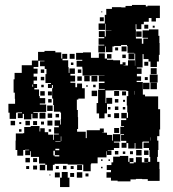

<svg xmlns="http://www.w3.org/2000/svg" viewBox="-20 -729 701 777"><path d="M403 -250H381V-270H371V-312H377V-336V-366H404V-392V-369H380V-393H403V-399H380V-423H403V-424H375V-425H350V-423H314V-452H313V-459H290V-483H313V-487H288V-515H316V-517H348V-495H380V-513H404V-492H413V-487H438V-469V-485H466V-469H476V-477H488V-465H480V-464H498V-485H526V-463H527V-486V-512H524V-489H500V-513H523V-515H496V-543H494V-547H470V-543H442V-541H435V-518H409V-541H406V-517H378V-545H402V-548H379V-574H402V-579H380V-603H404V-581H408V-605H431V-606H407V-633H405V-608H379V-634H404V-669H410V-693H433V-700H471V-699H488V-705H514V-709H570V-703H577V-706H627V-656H611V-642H593V-656H582V-641H562V-653V-631H552V-611H532V-631H529V-609H530V-573H554V-552H560V-573H579V-576H557V-606H583V-610H621V-584H625V-555H626V-507H623V-480H615V-458H589V-480H581V-490H561V-510H557V-486V-456H534V-452H553V-430H534V-420H551V-402H533V-419V-397H558V-365V-346H567V-339H590H620V-303V-287H628V-257V-205H625V-178H616V-160H621V-122H619V-94H616V-74H625V-45H626V3H578V-4H555V-5H530V-3H508V5H456V2H429V-10H411V-32H429V-41H412V-61H431V-72H438V-95H465V-98H499V-74H504V-89H520V-73H505V-68H521V-72H530V-93H554V-72H579V-73H564V-89H580V-74H588V-94H585V-122H583V-130H561V-152H583V-156H558V-155H533H556V-127H528V-150H525V-128H499V-150H492V-131H472V-151H491V-159H470V-183H482V-186H467V-216H482V-219H470V-243H491V-250H471V-272H493V-252H498V-274H495V-302H493V-340H499V-361H492V-363H464V-364H440V-363H407V-336V-312H410V-333H434V-309H413V-270H403ZM394 -679H390V-683H394ZM400 -643H384V-659H400ZM580 -613H564V-629H580ZM606 -617H598V-625H606ZM553 -580H531V-602H553ZM492 -521H472V-541H492ZM458 -525H446V-537H458ZM74 -99H50V-122H43V-160H44V-189H73V-190H78V-215H104V-219H140V-197H143V-210H161V-194H175V-184H195V-163H198V-185H218V-188H199V-214H218V-220H201V-242H223V-225H226V-247H227V-273H224V-277H198V-304H195V-330H191V-372H194V-385H190V-373H174V-389H186V-393H164V-429H168V-450H161V-461H142V-481H160V-483H135V-458H116V-451H132V-431H116V-419H130V-403H116V-389H130V-373H119V-367H138V-340H141V-306H167V-276H138V-275H115V-272H133V-250H111V-268H107V-246H77V-268H72V-251H52V-271H69V-274H50V-273H45V-248H19V-273H14V-309H41V-329H40V-354H35V-408H39V-434H68V-465H109V-484H134V-519H160V-523H204V-517H228V-492H232V-511H252V-491H233V-485H256V-457H233H258V-434H261V-452H283V-430H265V-423H284V-399H265V-394H285V-376H292V-391H312V-372H323V-330H297V-326H291V-310V-284H295V-255H296V-207H292V-196H327V-170H331V-202H384V-209H400V-193H393V-192H413V-183H434V-160H437V-186H467V-156H441V-122H416V-120H431V-102H413V-117H411V-92H375V-68H349V-64H347V-36H317V-63H290H254V-66H227V-89V-66H201V-62H194V-39H170V-62H163V-40H141V-62H163V-67H138V-94H135H105V-117H102V-101H82V-121H98V-123H81V-122H74ZM282 -491H262V-511H282ZM431 -492H413V-510H431ZM489 -494H475V-508H489ZM580 -463H564V-479H580ZM277 -466H267V-476H277ZM614 -429H590V-453H614ZM309 -434H295V-448H309ZM159 -434H145V-448H159ZM618 -395H586V-427H618ZM374 -399H350V-423H374ZM343 -400H321V-422H343ZM311 -402H293V-420H311ZM159 -404H145V-418H159ZM578 -405H566V-417H578ZM585 -368H559V-394H585ZM615 -368H589V-394H615ZM114 -378V-387H111V-378ZM367 -376H357V-386H367ZM157 -376H147V-386H157ZM335 -378H329V-384H335ZM373 -340H351V-362H373ZM462 -341H442V-361H462ZM526 -346V-361H525V-346ZM161 -342H143V-360H161ZM490 -343H474V-359H490ZM190 -343H174V-359H190ZM163 -310H141V-332H163ZM189 -314H175V-328H189ZM459 -314H445V-328H459ZM486 -317H478V-325H486ZM193 -280H171V-302H193ZM459 -284H445V-298H459ZM427 -286H417V-296H427ZM487 -286H477V-296H487ZM164 -249H140V-273H164ZM462 -251H442V-271H462ZM191 -252H173V-270H191ZM219 -254H205V-268H219ZM428 -255H416V-267H428ZM192 -221H172V-241H192ZM41 -222H23V-240H41ZM101 -222H83V-240H101ZM130 -223H114V-239H130ZM158 -225H146V-237H158ZM66 -227H58V-235H66ZM462 -191H442V-211H462ZM67 -196H57V-206H67ZM187 -196H177V-206H187ZM228 -158V-177H226V-158ZM588 -160V-173H587V-160ZM204 -155H225V-157H204ZM463 -130H441V-152H463ZM204 -121H220V-127H204ZM553 -100H531V-122H553ZM581 -102H563V-120H581ZM201 -100V-96H220V-101H202V-119H196V-100ZM459 -104H445V-118H459ZM518 -105H506V-117H518ZM487 -106H477V-116H487ZM101 -72H83V-90H101ZM130 -73H114V-89H130ZM395 -78H389V-84H395ZM425 -78H419V-84H425ZM312 -41H292V-61H312ZM130 -43H114V-59H130ZM249 -44H235V-58H249ZM98 -45H86V-57H98ZM218 -45H206V-57H218ZM278 -45H266V-57H278ZM395 -48H389V-54H395ZM261 28H223V-10H230V-33H254V-10H261ZM313 -10H291V-32H313ZM222 -11H202V-31H222ZM280 -13H264V-29H280ZM338 -15H326V-27H338ZM184 -19H180V-23H184Z"/></svg>

Font: Rubik Storm
Style: Regular
Weight: 400
Designer: Hubert and Fischer, NaN
Foundry: Hubert and Fischer, NaN
Version: Version 2.201